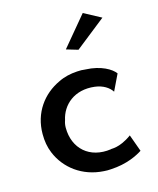

<svg xmlns="http://www.w3.org/2000/svg" viewBox="-112 -822 745 904"><g transform="rotate(-15 260.5 -370.0)"><path d="M257 -598 314 -581 462 -698 378 -743ZM425 -347 463 -426C446 -450 397 -480 322 -483H321C308 -485 295 -485 281 -484C248 -482 217 -475 189 -461C107 -423 48 -345 48 -241C48 -207 53 -177 65 -148C99 -65 178 -4 282 2C294 3 304 3 316 2C396 -2 448 -30 473 -46L443 -129C380 -83 340 -92 340 -89C235 -74 161 -139 161 -242C161 -254 163 -266 167 -277C182 -348 245 -405 343 -393C382 -388 410 -370 425 -347Z"/></g></svg>

Font: Bluebird
Style: Li
Weight: 300
Designer: Jasper
Foundry: Cannot Into Space Fonts
Version: Version 0.98